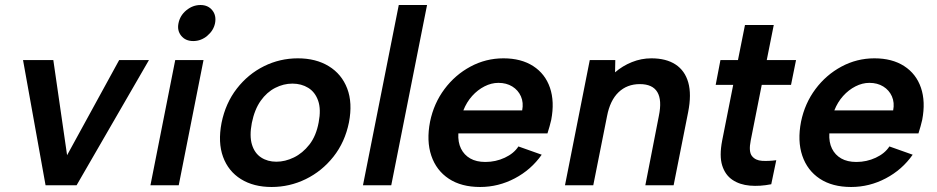

<svg xmlns="http://www.w3.org/2000/svg" viewBox="-20 -740 3742 767"><path d="M193 -500 248 -120 456 -500H575L286 0H162L72 -500Z M680 -500H793L694 0H581ZM752 -576Q721 -576 704 -597Q687 -618 693 -647Q699 -678 724.5 -699Q750 -720 781 -720Q811 -720 828 -699Q845 -678 839 -647Q833 -618 808 -597Q783 -576 752 -576Z M1065 7Q993 7 942.5 -24.5Q892 -56 871 -113.5Q850 -171 865 -249Q881 -328 926 -386Q971 -444 1034.5 -475.5Q1098 -507 1170 -507Q1242 -507 1293.5 -475.5Q1345 -444 1367 -386.5Q1389 -329 1374 -251Q1358 -172 1312 -114Q1266 -56 1201.5 -24.5Q1137 7 1065 7ZM1084 -94Q1119 -94 1154 -111Q1189 -128 1216 -162.5Q1243 -197 1253 -251Q1263 -303 1251 -337.5Q1239 -372 1211.5 -389Q1184 -406 1148 -406Q1113 -406 1079.5 -389Q1046 -372 1021.5 -337.5Q997 -303 986 -249Q976 -197 986.5 -162.5Q997 -128 1023 -111Q1049 -94 1084 -94Z M1573 -720H1686L1543 0H1430Z M1898 7Q1823 7 1773 -26Q1723 -59 1703 -118Q1683 -177 1698 -254Q1713 -327 1755.5 -384Q1798 -441 1859.5 -474Q1921 -507 1991 -507Q2062 -507 2110 -476Q2158 -445 2177 -389.5Q2196 -334 2182 -261Q2179 -249 2175.5 -235.5Q2172 -222 2167 -207H1811Q1809 -172 1821.5 -146.5Q1834 -121 1858.5 -107Q1883 -93 1919 -93Q1960 -93 1996.5 -110Q2033 -127 2051 -155L2144 -122Q2102 -62 2036.5 -27.5Q1971 7 1898 7ZM2066 -299Q2072 -330 2061 -355Q2050 -380 2026.5 -394.5Q2003 -409 1971 -409Q1943 -409 1915.5 -395Q1888 -381 1866 -356.5Q1844 -332 1831 -299Z M2336 -500H2438L2437 -451Q2467 -477 2504.5 -492Q2542 -507 2582 -507Q2641 -507 2678.5 -482.5Q2716 -458 2729.5 -410.5Q2743 -363 2729 -292L2671 0H2558L2612 -277Q2625 -340 2606 -372Q2587 -404 2536 -404Q2485 -404 2451 -371.5Q2417 -339 2405 -276L2350 0H2237Z M2928 -500 2956 -640H3071L3043 -500H3160L3140 -401H3023L2979 -179Q2970 -134 2984 -116.5Q2998 -99 3024.5 -97.5Q3051 -96 3081 -100L3061 -4Q3016 5 2975.5 1.5Q2935 -2 2906 -21.5Q2877 -41 2865 -79Q2853 -117 2865 -179L2909 -401H2839L2858 -500Z M3380 7Q3305 7 3255 -26Q3205 -59 3185 -118Q3165 -177 3180 -254Q3195 -327 3237.5 -384Q3280 -441 3341.5 -474Q3403 -507 3473 -507Q3544 -507 3592 -476Q3640 -445 3659 -389.5Q3678 -334 3664 -261Q3661 -249 3657.5 -235.5Q3654 -222 3649 -207H3293Q3291 -172 3303.5 -146.5Q3316 -121 3340.5 -107Q3365 -93 3401 -93Q3442 -93 3478.5 -110Q3515 -127 3533 -155L3626 -122Q3584 -62 3518.5 -27.5Q3453 7 3380 7ZM3548 -299Q3554 -330 3543 -355Q3532 -380 3508.5 -394.5Q3485 -409 3453 -409Q3425 -409 3397.5 -395Q3370 -381 3348 -356.5Q3326 -332 3313 -299Z"/></svg>

Font: Albert Sans SemiBold
Style: Italic
Weight: 600
Italic angle: -11.25°
Designer: Andreas Rasmussen
Foundry: a.Foundry
Version: Version 1.025